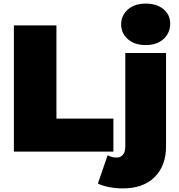

<svg xmlns="http://www.w3.org/2000/svg" viewBox="-20 -841 991 1065"><path d="M57 0V-700H293V-183H609V0ZM662 204Q622 204 585.5 197Q549 190 523 177L577 20Q601 33 628 33Q648 33 661.5 18Q675 3 675 -30V-547H901V-28Q901 78 838 141Q775 204 662 204ZM788 -591Q726 -591 689 -624Q652 -657 652 -706Q652 -755 689 -788Q726 -821 788 -821Q850 -821 887 -790Q924 -759 924 -710Q924 -658 887 -624.5Q850 -591 788 -591Z"/></svg>

Font: Montserrat Black
Style: Regular
Weight: 900
Designer: Julieta Ulanovsky
Foundry: Julieta Ulanovsky
Version: Version 9.000; ttfautohint (v1.8.4.7-5d5b)